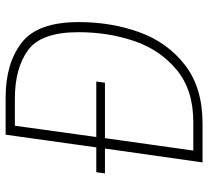

<svg xmlns="http://www.w3.org/2000/svg" viewBox="-48 -674 722 665"><g transform="rotate(-90 312.5 -341.0)"><path d="M569 -429Q569 -316 534 -219Q499 -122 420.5 -61Q342 0 218 0H83L131 -338H45L49 -368H135L179 -682H308Q425 -682 497 -627Q569 -572 569 -429ZM534 -430Q534 -560 471 -605Q408 -650 304 -650H210L171 -368H363L359 -338H167L124 -32H223Q334 -32 403.5 -89.5Q473 -147 503.5 -237Q534 -327 534 -430Z"/></g></svg>

Font: FiraGO UltraLight
Style: Italic
Weight: 200
Italic angle: -8°
Designer: bBox Type GmbH
Foundry: bBox Type GmbH
Version: Version 1.001